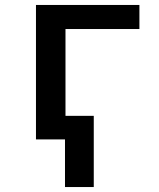

<svg xmlns="http://www.w3.org/2000/svg" viewBox="-20 -562 640 774"><path d="M125 0V-542H542V-445H244V-95H358V192H242V0Z"/></svg>

Font: Noto Sans Mono SemiBold
Style: Regular
Weight: 600
Designer: Monotype Design Team
Foundry: Monotype Imaging Inc.
Version: Version 2.014; ttfautohint (v1.8.4.7-5d5b)